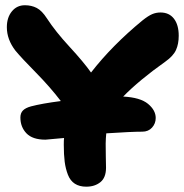

<svg xmlns="http://www.w3.org/2000/svg" viewBox="-20 -680 696 726"><path d="M151.9 -151.9Q103 -151.9 80.1 -175.8Q57.1 -199.7 57.1 -235.8Q57.1 -252.4 66.7 -262.2Q76.2 -272 97.2 -277.8Q138.2 -288.6 210 -297.9Q168.9 -351.6 115.5 -405.8Q62 -460 38.1 -488.8Q5.9 -530.8 5.9 -577.1Q5.9 -613.8 24.9 -637Q43.9 -660.2 74.2 -660.2Q99.1 -660.2 118.9 -649.9Q138.7 -639.6 157.2 -610.8Q189.9 -560.5 242.9 -503.2Q295.9 -445.8 324.2 -405.8Q404.3 -508.8 519 -603Q540.5 -620.1 555.4 -626.5Q570.3 -632.8 586.9 -632.8Q619.6 -632.8 637.7 -609.4Q655.8 -585.9 655.8 -544.9Q655.8 -513.7 645.5 -491Q635.3 -468.3 605 -446.8Q505.9 -376.5 445.8 -314.9Q510.3 -311.5 539.6 -287.4Q568.8 -263.2 568.8 -233.9Q568.8 -212.9 554.9 -197.5Q541 -182.1 518.1 -182.1Q477.1 -182.1 381.8 -175.8Q379.9 -157.2 379.6 -137Q379.4 -116.7 380.1 -88.4Q380.9 -60.1 380.9 -45.9Q380.9 -8.3 359.6 8.8Q338.4 25.9 306.2 25.9Q280.3 25.9 262.9 14.6Q245.6 3.4 236.8 -19.3Q228 -42 224.6 -68.4Q221.2 -94.7 221.2 -132.8Q221.2 -150.4 222.2 -158.2Q157.7 -151.9 151.9 -151.9Z"/></svg>

Font: Shantell Sans Irregular Bouncy
Style: Regular
Weight: 800
Designer: Stephen Nixon, Anya Danilova, Shantell Martin
Foundry: Arrow Type
Version: Version 1.006;[9816181b4]